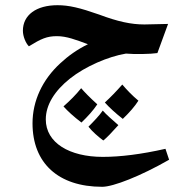

<svg xmlns="http://www.w3.org/2000/svg" viewBox="-20 -565 695 738"><path d="M373 153C415 153 520 112 630 49L616 7C523 28 443 38 375 38C247 38 156 -16 156 -106C156 -162 190 -216 249 -263C308 -310 397 -348 464 -359C497 -356 559 -357 585 -361L626 -473L535 -471C484 -471 433 -482 361 -509C287 -535 245 -545 201 -545C119 -545 68 -507 68 -447C68 -425 79 -399 91 -387C138 -416 160 -426 199 -426C236 -426 272 -412 318 -395C277 -375 242 -350 212 -322C143 -259 105 -177 105 -91C105 62 204 153 373 153ZM452 -108C478 -133 498 -156 512 -178C488 -198 468 -219 450 -240C428 -215 405 -191 383 -171C401 -151 424 -130 452 -108ZM293 -94C317 -117 338 -140 354 -164C324 -191 304 -212 292 -226C272 -201 249 -178 224 -156C240 -138 263 -117 293 -94ZM377 -25C389 -34 410 -56 435 -84C411 -105 388 -125 375 -140C362 -121 341 -99 320 -78C335 -59 357 -40 377 -25Z"/></svg>

Font: Noto Naskh Arabic UI
Style: Bold
Weight: 700
Designer: Monotype Design Team, David Williams, Mohamad Dakak and Nizar Qandah
Foundry: Monotype Imaging Inc.
Version: Version 2.016